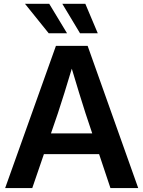

<svg xmlns="http://www.w3.org/2000/svg" viewBox="-20 -962 733 982"><path d="M6.3 0 266.1 -727.5H428.2L687 0H544.9L486.8 -173.8H204.6L145 0ZM240.7 -279.8H451.7L417.5 -382.3Q401.4 -432.6 384.5 -487.3Q367.7 -542 347.2 -610.8Q326.7 -542 309.6 -487.3Q292.5 -432.6 275.9 -382.3ZM229 -792 107.9 -942.4H231.9L322.8 -792ZM389.2 -792 298.8 -942.4H416.5L480 -792Z"/></svg>

Font: Inter Display SemiBold
Style: Regular
Weight: 600
Designer: Rasmus Andersson
Foundry: rsms
Version: Version 4.001;git-9221beed3